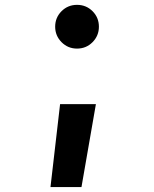

<svg xmlns="http://www.w3.org/2000/svg" viewBox="-20 -547 626 780"><path d="M185.1 212.9 224.1 -124H369.6L311 212.9ZM293 -349.6Q255.9 -349.6 230 -375.7Q204.1 -401.9 204.1 -438.5Q204.1 -475.6 230 -501.5Q255.9 -527.3 293 -527.3Q330.1 -527.3 356 -501.5Q381.8 -475.6 381.8 -438.5Q381.8 -401.9 356 -375.7Q330.1 -349.6 293 -349.6Z"/></svg>

Font: Cascadia Code PL
Style: Bold
Weight: 700
Monospace: yes
Designer: Aaron Bell
Foundry: Saja Typeworks
Version: Version 2404.023; ttfautohint (v1.8.4)